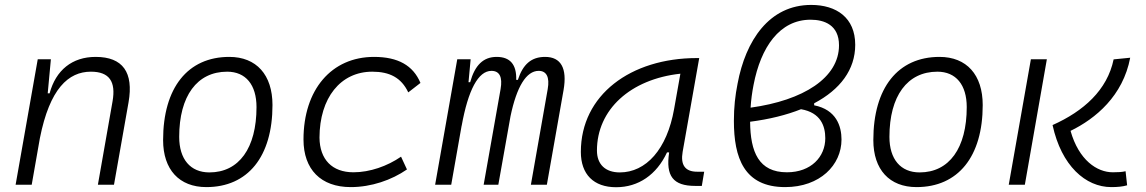

<svg xmlns="http://www.w3.org/2000/svg" viewBox="-20 -762 4728 792"><path d="M44.4 0H110.8L144.5 -191.9C185.1 -396.5 262.2 -466.3 355 -466.3C431.2 -466.3 458.5 -425.3 444.3 -344.2L383.8 0H450.2L510.3 -340.3C531.7 -463.4 486.8 -527.3 374.5 -527.3C277.8 -527.3 210.4 -472.7 184.6 -377H176.8L189.9 -517.6H135.7Z M831.1 9.8C1002.4 9.8 1104 -115.7 1104 -328.6C1104 -453.6 1037.6 -527.3 925.8 -527.3C754.4 -527.3 652.8 -399.9 652.8 -184.1C652.8 -62.5 719.2 9.8 831.1 9.8ZM843.8 -50.8C765.1 -50.8 719.2 -105.5 719.2 -197.3C719.2 -366.2 793 -466.3 917 -466.3C993.7 -466.3 1038.1 -412.1 1038.1 -320.3C1038.1 -150.9 965.8 -50.8 843.8 -50.8Z M1438 -51.3C1350.1 -51.3 1298.8 -104 1297.9 -194.3C1298.3 -358.4 1384.8 -466.3 1515.6 -466.3C1586.9 -466.3 1635.3 -441.9 1664.1 -380.9L1714.4 -419.9C1684.1 -492.2 1621.6 -527.3 1522.9 -527.3C1347.2 -527.3 1231.9 -392.1 1231.9 -186.5C1231.9 -63 1303.7 9.8 1426.8 9.8C1511.2 9.8 1595.2 -19 1658.7 -63L1634.3 -115.7C1577.6 -76.7 1505.9 -51.3 1438 -51.3Z M1921.4 -517.6H1866.2L1774.9 0H1841.3L1884.3 -244.1V-242.7C1911.1 -390.6 1952.6 -469.7 2007.3 -469.7C2040.5 -469.7 2053.7 -444.3 2044.9 -394.5L1975.1 0H2035.6L2085.9 -282.7C2111.3 -404.3 2150.9 -469.7 2202.1 -469.7C2234.4 -469.7 2248 -443.8 2239.3 -394.5L2169.9 0H2235.8L2304.7 -390.6C2320.3 -480.5 2293.9 -527.3 2228.5 -527.3C2171.9 -527.3 2137.2 -497.1 2116.2 -432.6H2109.4C2111.3 -496.1 2084 -527.3 2028.8 -527.3C1973.6 -527.3 1939 -493.2 1919.4 -422.9H1912.6Z M2521.5 10.3C2613.3 10.3 2688.5 -41 2731.4 -133.3H2740.2C2725.6 -36.1 2755.9 4.9 2848.1 4.9H2875L2884.8 -53.7H2855.5C2805.7 -53.7 2786.6 -82 2795.9 -135.7L2864.3 -522.5H2855C2581.1 -522.5 2376 -370.1 2376 -135.3C2376 -43 2428.7 10.3 2521.5 10.3ZM2536.6 -50.8C2477.5 -50.8 2442.4 -83.5 2442.4 -141.1C2442.4 -309.6 2580.1 -435.5 2786.6 -458L2760.7 -312.5C2731.4 -145.5 2644.5 -50.8 2536.6 -50.8Z M3338.4 -335.9C3445.8 -392.6 3507.8 -474.6 3507.8 -577.1C3507.8 -689.5 3429.7 -741.7 3326.2 -741.7C3152.8 -741.7 3055.7 -594.7 3022.5 -417C3012.7 -368.2 3007.3 -319.8 3007.3 -263.2C3007.3 -111.8 3048.8 9.8 3218.8 9.8C3362.3 9.8 3451.2 -81.1 3451.2 -186.5C3451.2 -240.7 3430.2 -309.6 3338.4 -327.6ZM3076.2 -317.9C3078.1 -349.6 3082.5 -381.8 3088.4 -411.6C3118.2 -567.4 3195.8 -680.7 3323.7 -680.7C3380.4 -680.7 3440.9 -658.7 3440.9 -575.2C3440.9 -441.4 3294.9 -348.1 3076.2 -317.9ZM3284.2 -311.5C3365.7 -297.4 3384.3 -241.7 3384.3 -191.9C3384.3 -115.2 3325.7 -51.3 3226.1 -51.3C3109.9 -51.3 3075.2 -134.8 3074.2 -259.8C3153.3 -270 3224.1 -287.6 3284.2 -311.5Z M3760.7 9.8C3932.1 9.8 4033.7 -115.7 4033.7 -328.6C4033.7 -453.6 3967.3 -527.3 3855.5 -527.3C3684.1 -527.3 3582.5 -399.9 3582.5 -184.1C3582.5 -62.5 3648.9 9.8 3760.7 9.8ZM3773.4 -50.8C3694.8 -50.8 3648.9 -105.5 3648.9 -197.3C3648.9 -366.2 3722.7 -466.3 3846.7 -466.3C3923.3 -466.3 3967.8 -412.1 3967.8 -320.3C3967.8 -150.9 3895.5 -50.8 3773.4 -50.8Z M4564 9.8C4589.4 9.8 4610.8 7.8 4629.4 2.4L4623 -55.7C4608.4 -52.2 4593.3 -51.3 4570.3 -51.3C4505.4 -51.3 4430.2 -101.1 4396 -222.2C4499.5 -272.5 4612.3 -366.7 4642.1 -523.9L4573.7 -517.1C4547.4 -390.1 4449.7 -303.2 4321.8 -246.1C4358.4 -78.1 4458 9.8 4564 9.8ZM4141.1 0H4207.5L4298.3 -517.6H4232.4Z"/></svg>

Font: Cascadia Code NF Light
Style: Italic
Weight: 300
Italic angle: -10°
Monospace: yes
Designer: Aaron Bell
Foundry: Saja Typeworks
Version: Version 2404.023